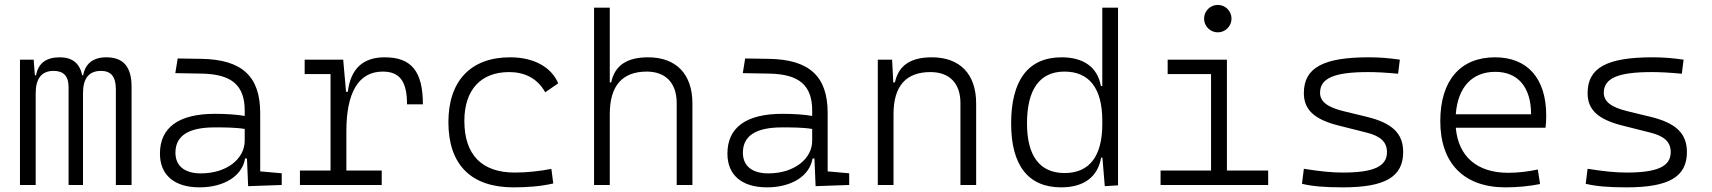

<svg xmlns="http://www.w3.org/2000/svg" viewBox="-20 -764 7071 793"><path d="M458.5 0H523.4V-405.3C523.4 -488.3 489.7 -527.3 418.9 -527.3C363.3 -527.3 331.5 -499.5 323.7 -453.1H319.3C309.6 -502.9 277.8 -527.3 227.1 -527.3C170.4 -527.3 138.2 -502.9 128.9 -453.1H124L119.1 -517.6H62.5V0H127.4V-378.9C127.4 -440.4 152.3 -471.2 201.7 -471.2C242.7 -471.2 263.2 -449.2 263.2 -405.3V0H322.8V-378.9C322.8 -440.4 347.2 -471.2 397.5 -471.2C439 -471.2 458.5 -446.8 458.5 -395.5Z M1004.9 4.9 1143.6 0V-48.3L1054.7 -56.2V-297.4C1054.7 -448.7 979.5 -518.6 810.5 -521L713.9 -522.5L704.1 -461.9L814 -460C936 -457.5 990.7 -412.6 990.7 -307.1V-285.2C957 -291 914.1 -293.9 867.7 -293.9C718.3 -293.9 640.6 -237.8 640.6 -129.4C640.6 -41 700.2 9.8 804.2 9.8C905.3 9.8 980.5 -37.1 992.2 -109.4H1000ZM990.7 -231.4V-182.6C990.7 -108.9 917.5 -47.9 809.6 -47.9C742.7 -47.9 704.6 -78.6 704.6 -133.3C704.6 -203.1 758.3 -237.8 865.7 -237.8C906.2 -237.8 952.6 -237.8 990.7 -231.4Z M1410.6 -222.7C1410.6 -379.4 1459.5 -468.3 1560.5 -468.3C1630.9 -468.3 1661.1 -428.2 1661.1 -333H1726.6C1726.6 -469.7 1679.2 -527.3 1568.8 -527.3C1479 -527.3 1428.2 -480 1416.5 -384.8H1409.2L1397.5 -517.6H1238.3V-458H1345.2V-59.6H1218.8V0H1556.6V-59.6H1410.6Z M2100.6 9.8C2154.3 9.8 2211.9 6.3 2265.1 -6.3L2257.3 -66.4C2208.5 -57.1 2157.2 -51.3 2106 -51.3C1970.2 -51.3 1897.9 -124.5 1897.9 -264.6C1897.9 -393.6 1966.3 -466.3 2083 -466.3C2144.5 -466.3 2198.7 -442.4 2231.9 -382.8L2285.6 -419.9C2256.3 -488.3 2183.6 -527.3 2086.9 -527.3C1923.3 -527.3 1832 -428.7 1832 -259.8C1832 -83.5 1925.8 9.8 2100.6 9.8Z M2774.9 0H2839.8V-336.9C2839.8 -458 2772.9 -527.3 2656.7 -527.3C2568.8 -527.3 2519 -493.2 2504.4 -423.8H2498.5V-732.4H2433.6V0H2498.5V-292.5C2498.5 -410.2 2550.3 -468.3 2651.4 -468.3C2729 -468.3 2774.9 -421.4 2774.9 -338.4Z M3348.6 4.9 3487.3 0V-48.3L3398.4 -56.2V-297.4C3398.4 -448.7 3323.2 -518.6 3154.3 -521L3057.6 -522.5L3047.9 -461.9L3157.7 -460C3279.8 -457.5 3334.5 -412.6 3334.5 -307.1V-285.2C3300.8 -291 3257.8 -293.9 3211.4 -293.9C3062 -293.9 2984.4 -237.8 2984.4 -129.4C2984.4 -41 3043.9 9.8 3147.9 9.8C3249 9.8 3324.2 -37.1 3335.9 -109.4H3343.8ZM3334.5 -231.4V-182.6C3334.5 -108.9 3261.2 -47.9 3153.3 -47.9C3086.4 -47.9 3048.3 -78.6 3048.3 -133.3C3048.3 -203.1 3102.1 -237.8 3209.5 -237.8C3250 -237.8 3296.4 -237.8 3334.5 -231.4Z M3946.8 0H4011.7V-336.9C4011.7 -458 3944.8 -527.3 3828.6 -527.3C3740.7 -527.3 3690.9 -493.2 3676.3 -423.8H3669.4L3664.6 -517.6H3605.5V0H3670.4V-292.5C3670.4 -409.2 3722.2 -466.3 3823.2 -466.3C3900.9 -466.3 3946.8 -420.4 3946.8 -338.4Z M4362.8 9.8C4460.4 9.8 4514.6 -36.6 4527.8 -112.8H4533.2L4543 4.9L4597.7 1.5V-732.4H4532.7V-408.7H4526.9C4513.2 -485.8 4456.1 -527.3 4364.7 -527.3C4227.5 -527.3 4156.2 -433.6 4156.2 -253.9C4156.2 -80.6 4227.1 9.8 4362.8 9.8ZM4532.7 -251C4532.7 -118.7 4479.5 -49.3 4377 -49.3C4274.9 -49.3 4221.7 -119.6 4221.7 -253.9C4221.7 -395 4274.4 -468.3 4376.5 -468.3C4479 -468.3 4532.7 -398.9 4532.7 -266.1Z M4773.4 0H5217.8V-59.6H5047.4V-517.6H4802.7V-458H4981.9V-59.6H4773.4ZM5009.8 -630.4C5041 -630.4 5066.4 -655.8 5066.4 -687C5066.4 -718.3 5041 -743.7 5009.8 -743.7C4978.5 -743.7 4953.1 -718.3 4953.1 -687C4953.1 -655.8 4978.5 -630.4 5009.8 -630.4Z M5526.4 9.8C5701.2 9.8 5775.4 -33.7 5775.4 -136.2C5775.4 -212.4 5731 -255.9 5624.5 -281.7L5531.7 -304.2C5461.9 -320.8 5432.1 -344.7 5432.1 -380.9C5432.1 -440.9 5490.7 -466.3 5629.9 -466.3C5664.6 -466.3 5701.7 -464.4 5754.4 -459.5L5761.7 -517.6C5713.9 -524.4 5678.2 -527.3 5632.8 -527.3C5444.8 -527.3 5365.2 -483.9 5365.2 -379.4C5365.2 -311 5407.7 -271 5508.3 -245.6L5624.5 -216.3C5683.1 -201.7 5708.5 -176.8 5708.5 -135.7C5708.5 -76.7 5653.8 -51.3 5526.4 -51.3C5480 -51.3 5432.1 -56.2 5365.2 -66.9L5357.4 -4.9C5399.9 5.4 5450.7 9.8 5526.4 9.8Z M6197.8 9.8C6244.1 9.8 6295.4 5.4 6340.8 -3.9L6331.5 -64C6292 -55.2 6248 -50.3 6209.5 -50.3C6080.6 -50.3 6003.4 -117.2 5992.7 -236.3H6363.3C6365.2 -250 6366.2 -268.1 6366.2 -287.1C6366.2 -440.4 6288.6 -527.3 6154.8 -527.3C6011.2 -527.3 5928.7 -431.2 5928.7 -263.7C5928.7 -89.4 6026.4 9.8 6197.8 9.8ZM5992.7 -292C6001 -403.3 6059.6 -467.3 6155.8 -467.3C6249.5 -467.3 6303.7 -403.8 6303.7 -292Z M6698.2 9.8C6873 9.8 6947.3 -33.7 6947.3 -136.2C6947.3 -212.4 6902.8 -255.9 6796.4 -281.7L6703.6 -304.2C6633.8 -320.8 6604 -344.7 6604 -380.9C6604 -440.9 6662.6 -466.3 6801.8 -466.3C6836.4 -466.3 6873.5 -464.4 6926.3 -459.5L6933.6 -517.6C6885.7 -524.4 6850.1 -527.3 6804.7 -527.3C6616.7 -527.3 6537.1 -483.9 6537.1 -379.4C6537.1 -311 6579.6 -271 6680.2 -245.6L6796.4 -216.3C6855 -201.7 6880.4 -176.8 6880.4 -135.7C6880.4 -76.7 6825.7 -51.3 6698.2 -51.3C6651.9 -51.3 6604 -56.2 6537.1 -66.9L6529.3 -4.9C6571.8 5.4 6622.6 9.8 6698.2 9.8Z"/></svg>

Font: Cascadia Code PL Light
Style: Regular
Weight: 300
Monospace: yes
Designer: Aaron Bell
Foundry: Saja Typeworks
Version: Version 2404.023